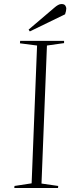

<svg xmlns="http://www.w3.org/2000/svg" viewBox="-20 -933 356 953"><path d="M164 -707 79 -718 80 -730H298V-719L213 -707L186 -22L269 -10L268 0H51L52 -10L137 -23ZM250 -895Q259 -903 268 -908Q277 -913 285 -913Q299 -913 304 -905.5Q309 -898 309 -891Q309 -886 307.5 -878Q306 -870 303 -862L128 -777L122 -786Z"/></svg>

Font: Display Extralight
Style: Italic
Weight: 200
Italic angle: -2°
Designer: Latin by Veronika Burian and Jose Scaglione. Greek by Irene Vlachou. Cyrillic by Vera Evstafieva
Foundry: TypeTogether
Version: Version 3.002